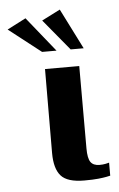

<svg xmlns="http://www.w3.org/2000/svg" viewBox="-122 -638 418 676"><g transform="rotate(-5 87.5 -299.5)"><path d="M149 4Q89 4 66.5 -21.5Q44 -47 44 -102L45 -399H166V-108Q166 -73 175.5 -59.5Q185 -46 207 -46Q219 -46 228.5 -48Q238 -50 241 -51V-5Q237 -4 227 -2Q217 0 198.5 2Q180 4 149 4ZM40 -460 -74 -549 -8 -583 91 -460ZM141 -460 50 -570 115 -603 187 -460Z"/></g></svg>

Font: Genos Thin SemiBold
Style: Regular
Weight: 600
Version: Version 1.010